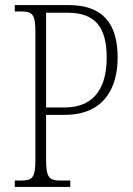

<svg xmlns="http://www.w3.org/2000/svg" viewBox="-20 -734 522 754"><path d="M38 0H256V-25H220C173 -25 161 -35 161 -108V-283H234C391 -283 442 -392 442 -508C442 -643 383 -714 249 -714H38V-689H61C108 -689 119 -679 119 -606V-110C119 -35 108 -25 61 -25H38ZM234 -312H161V-684H246C356 -684 399 -625 399 -507C399 -406 362 -312 234 -312Z"/></svg>

Font: Noto Serif Hebrew Condensed ExtraLight
Style: Regular
Weight: 200
Width: 3
Designer: Monotype Design Team
Foundry: Monotype Imaging Inc.
Version: Version 2.004